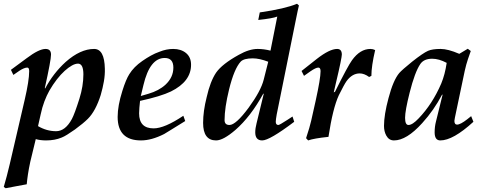

<svg xmlns="http://www.w3.org/2000/svg" viewBox="-41 -729 2571 1020"><path d="M516 -364Q517 -332 511 -297Q505 -262 494 -224Q467 -139 426 -98Q402 -74 357 -41Q334 -25 316.5 -14Q299 -3 286 2Q250 17 204 17Q173 17 149 10Q138 55 131 84.5Q124 114 120 130Q112 167 107.5 197Q103 227 101 250Q80 254 52 259Q24 264 -11 271L-21 264Q-13 237 -5 206.5Q3 176 11 142L90 -198Q114 -301 114 -351Q114 -370 104 -370Q88 -370 62 -353L30 -331L17 -358L101 -420Q166 -469 201 -469Q230 -469 230 -439Q230 -409 197 -261L199 -259Q242 -340 308 -400Q386 -469 459 -469Q514 -469 516 -364ZM402 -334Q402 -390 374 -391Q359 -391 341 -381Q323 -371 302.5 -352.5Q282 -334 261 -307Q240 -280 221 -247Q207 -222 195 -190.5Q183 -159 175 -121L161 -59Q207 -32 257 -32Q306 -32 341 -97Q355 -123 381 -205Q402 -272 402 -334Z M974 -385Q974 -296 867 -243Q813 -217 703 -193Q701 -174 699.5 -157.5Q698 -141 698 -127Q698 -47 775 -47Q833 -47 933 -114L943 -86Q895 -56 867 -39Q839 -22 831 -17Q764 17 708 17Q584 17 584 -108Q584 -167 609 -246Q628 -307 646 -335Q670 -374 715 -405Q738 -421 760.5 -433.5Q783 -446 806 -454Q843 -469 879 -469Q921 -469 947.5 -447Q974 -425 974 -385ZM880 -370Q880 -421 834 -421Q755 -421 721 -277L707 -219L748 -231Q803 -247 838 -279Q880 -318 880 -370Z M1547 -700Q1544 -688 1540.5 -671.5Q1537 -655 1533 -635L1429 -121Q1424 -93 1424 -82Q1424 -65 1438 -65Q1444 -65 1487 -93L1513 -110L1522 -82Q1391 17 1352 17Q1315 17 1315 -26Q1315 -47 1322 -74L1360 -230L1358 -232Q1324 -170 1287 -122Q1250 -74 1210 -39Q1145 17 1107 17Q1038 17 1038 -76Q1038 -138 1057 -213Q1076 -297 1107 -343Q1139 -389 1228 -438Q1283 -469 1328 -469Q1361 -469 1396 -460L1432 -641Q1407 -631 1331 -623L1339 -663Q1408 -673 1457 -684.5Q1506 -696 1537 -709ZM1384 -401Q1337 -419 1302 -419Q1255 -419 1238 -402Q1203 -364 1176 -254Q1152 -156 1152 -91Q1152 -65 1178 -65Q1212 -65 1280 -157Q1345 -246 1360 -306Z M1952 -463Q1942 -420 1937 -386Q1932 -352 1932 -326L1920 -320Q1894 -339 1870 -339Q1830 -339 1800 -298Q1793 -288 1783 -269.5Q1773 -251 1759 -223Q1727 -154 1704 -2Q1627 6 1596 17L1585 5Q1605 -55 1612 -87L1636 -194Q1662 -312 1662 -351Q1662 -370 1650 -370Q1637 -370 1608 -350L1574 -326L1561 -352L1642 -416Q1710 -469 1750 -469Q1775 -469 1775 -439Q1775 -431 1767.5 -394Q1760 -357 1744 -290L1732 -238L1739 -242Q1807 -379 1829 -409Q1872 -469 1927 -469Q1940 -469 1952 -463Z M2474 -82Q2366 17 2298 17Q2268 17 2268 -26Q2268 -56 2275 -83L2310 -225L2308 -227Q2264 -143 2202 -75Q2119 17 2052 17Q2025 17 2011 -9Q1999 -31 1999 -60Q1999 -119 2023 -208Q2048 -303 2080 -341Q2088 -350 2105 -365Q2122 -380 2148 -401Q2206 -447 2233 -459Q2256 -469 2300 -469Q2339 -469 2399 -443L2444 -470L2460 -458L2445 -415Q2440 -401 2436 -385.5Q2432 -370 2428 -353L2383 -139Q2373 -93 2373 -87Q2373 -67 2387 -67Q2405 -67 2442 -96L2462 -112ZM2332 -395Q2291 -417 2255 -417Q2211 -417 2192 -389Q2163 -347 2135 -236Q2111 -141 2111 -103Q2111 -65 2129 -65Q2150 -65 2183 -100Q2256 -176 2303 -285Q2323 -333 2332 -395Z"/></svg>

Font: GFS Didot
Style: Bold Italic
Weight: 700
Italic angle: -12°
Designer: Designed by Takis Katsoulidis and George D. Matthiopoulos.
Foundry: Designed by Takis Katsoulidis and George D. Matthiopoulos.
Version: Version 1.0